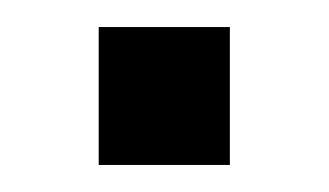

<svg xmlns="http://www.w3.org/2000/svg" viewBox="-20 -364 243 142"><path d="M150 -344V-242H53V-344Z"/></svg>

Font: Questrial
Style: Regular
Weight: 400
Designer: Joe Prince
Foundry: Joe Prince
Version: Version 1.002